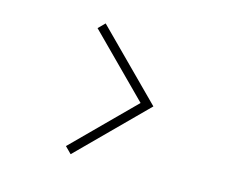

<svg xmlns="http://www.w3.org/2000/svg" viewBox="-81 -722 901 753"><g transform="rotate(15 370.0 -345.5)"><path d="M474 -345 235 -585 261 -611 526 -345 261 -80 235 -106Z"/></g></svg>

Font: Major Mono Display
Style: Regular
Weight: 400
Designer: Emre Parlak
Foundry: Emre Parlak
Version: Version 2.000; ttfautohint (v1.8) -l 8 -r 50 -G 200 -x 14 -D